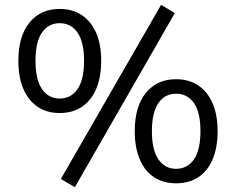

<svg xmlns="http://www.w3.org/2000/svg" viewBox="-20 -750 976 795"><path d="M290 25 232 -9 647 -730 704 -696ZM227 -282Q174 -282 135.5 -308Q97 -334 76.5 -382.5Q56 -431 56 -499Q56 -600 102 -656.5Q148 -713 227 -713Q280 -713 318.5 -687.5Q357 -662 378 -614Q399 -566 399 -499Q399 -431 378.5 -382.5Q358 -334 319.5 -308Q281 -282 227 -282ZM227 -342Q274 -342 301 -381Q328 -420 328 -499Q328 -576 301 -615Q274 -654 227 -654Q181 -654 154 -615.5Q127 -577 127 -499Q127 -420 154 -381Q181 -342 227 -342ZM709 9Q656 9 617.5 -16.5Q579 -42 558.5 -90.5Q538 -139 538 -207Q538 -309 584 -365.5Q630 -422 709 -422Q762 -422 800.5 -396.5Q839 -371 860 -323Q881 -275 881 -207Q881 -139 860.5 -90.5Q840 -42 801.5 -16.5Q763 9 709 9ZM709 -51Q756 -51 783 -90Q810 -129 810 -207Q810 -285 783 -323.5Q756 -362 709 -362Q663 -362 636 -323.5Q609 -285 609 -207Q609 -129 636 -90Q663 -51 709 -51Z"/></svg>

Font: Nunito Sans 11pt
Style: Regular
Weight: 400
Version: Version 3.101;gftools[0.9.27]